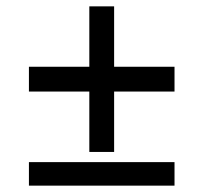

<svg xmlns="http://www.w3.org/2000/svg" viewBox="-20 -584 640 604"><path d="M261 -106V-296H71V-374H261V-564H339V-374H529V-296H339V-106ZM71 0V-74H529V0Z"/></svg>

Font: Geist Mono
Style: Regular
Weight: 400
Monospace: yes
Designer: Basement.studio, Andrés Briganti, Mateo Zaragoza
Foundry: Basement.studio, Vercel, Andrés Briganti, Guido Ferreyra, Mateo Zaragoza
Version: Version 1.500; ttfautohint (v1.8.4.7-5d5b)